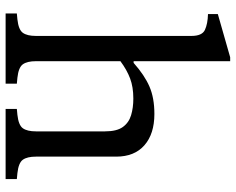

<svg xmlns="http://www.w3.org/2000/svg" viewBox="-98 -742 840 684"><g transform="rotate(90 322.0 -400.0)"><path d="M28 0V-40L49 -42Q86 -46 97 -61.5Q108 -77 108 -108V-662Q108 -700 86.5 -710Q65 -720 30 -721V-756L184 -800H198V-456H204Q248 -495 288.5 -512.5Q329 -530 386 -530Q457 -530 497.5 -494.5Q538 -459 538 -394V-108Q538 -77 549 -61.5Q560 -46 597 -42L618 -40V0H368V-40L389 -42Q426 -46 437 -61.5Q448 -77 448 -108V-354Q448 -396 432.5 -417.5Q417 -439 390.5 -447Q364 -455 331 -455Q290 -455 259.5 -443.5Q229 -432 198 -409V-108Q198 -77 209 -61.5Q220 -46 257 -42L278 -40V0Z"/></g></svg>

Font: Hedvig Letters Serif 12pt
Style: Regular
Weight: 400
Designer: Alexander Örn & Tor Weibull
Foundry: Kanon Foundry
Version: Version 1.000; ttfautohint (v1.8.4.7-5d5b)